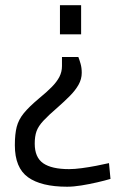

<svg xmlns="http://www.w3.org/2000/svg" viewBox="-20 -520 481 742"><path d="M282.8 -299.7Q286.9 -289.3 291.4 -273.7Q295.9 -258.1 295.9 -238.6Q295.9 -214.3 283.5 -192.4Q271.1 -170.5 250.2 -149.5Q229.4 -128.4 203 -105.2Q167.2 -74.4 147.7 -53.4Q128.2 -32.4 121.2 -12.9Q114.2 6.6 114.2 35.1Q114.2 88.2 146.9 110.9Q179.7 133.6 247 133.6Q267.8 133.6 295.7 129.9Q323.6 126.2 352 120.7Q380.4 115.2 401.2 110.4L407 171.4Q385.4 177.8 355.1 184.8Q324.8 191.8 294.3 196.7Q263.8 201.6 239.4 201.6Q139.2 201.6 88.3 165Q37.4 128.4 37.4 41.2Q37.4 -1.9 44.6 -29.8Q51.8 -57.7 71.9 -82.4Q92 -107.1 130.7 -139.6Q160.8 -164.2 180.1 -183.9Q199.5 -203.6 209.5 -222.9Q219.5 -242.2 219.5 -264.6V-299.7ZM293.5 -500V-387.4H211.7V-500Z"/></svg>

Font: Titillium Web
Style: Bold
Weight: 700
Designer: Mohamed Gaber, Accademia di Belle Arti di Urbino
Foundry: Kief Type Foundry, Accademia di Belle Arti di Urbino
Version: Version 3.000